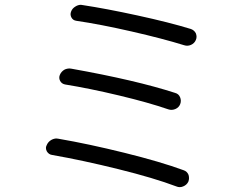

<svg xmlns="http://www.w3.org/2000/svg" viewBox="-20 -768 1040 798"><path d="M296.9 -681.6Q283.2 -683.6 276.9 -695.3Q270.5 -707 275.4 -719.7Q280.3 -733.4 293.9 -741.2Q304.7 -748 316.4 -748Q319.3 -748 322.3 -747.1Q419.9 -732.4 552.2 -703.6Q684.6 -674.8 773.4 -647.5Q787.1 -642.6 793.9 -629.9Q796.9 -622.1 796.9 -615.2Q796.9 -608.4 793.9 -601.6Q788.1 -587.9 773.9 -581.5Q759.8 -575.2 745.1 -580.1Q657.2 -607.4 526.9 -637.2Q396.5 -667 296.9 -681.6ZM250 -417Q236.3 -419.9 230 -431.6Q223.6 -443.4 228.5 -456.1Q234.4 -470.7 248 -478.5Q257.8 -483.4 269.5 -483.4Q273.4 -483.4 277.3 -482.4Q544.9 -434.6 708 -381.8Q722.7 -377.9 728.5 -363.8Q734.4 -349.6 729 -335.4Q723.6 -321.3 709 -314.9Q694.3 -308.6 679.7 -313.5Q597.7 -341.8 475.1 -371.1Q352.5 -400.4 250 -417ZM196.3 -124Q182.6 -126 174.8 -138.7Q170.9 -145.5 170.9 -153.3Q170.9 -158.2 173.8 -164.1Q179.7 -178.7 193.4 -186.5Q204.1 -192.4 214.8 -192.4Q218.8 -192.4 222.7 -191.4Q347.7 -169.9 497.6 -132.8Q647.5 -95.7 743.2 -60.5Q757.8 -55.7 763.7 -41Q765.6 -34.2 765.6 -27.3Q765.6 -20.5 762.7 -12.7Q755.9 1 741.2 6.8Q734.4 9.8 727.1 9.8Q719.7 9.8 712.9 6.8Q620.1 -28.3 472.2 -64.9Q324.2 -101.6 196.3 -124Z"/></svg>

Font: Gen Jyuu Gothic Normal
Style: Regular
Weight: 300
Designer: [Source Han Sans]
Ryoko NISHIZUKA  (kana & ideographs); Paul D. Hunt (Latin, Greek & Cyrillic); Wenlong ZHANG  (bopomofo
Version: Version 1.002.20150607